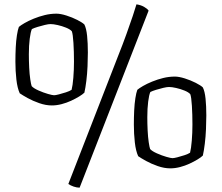

<svg xmlns="http://www.w3.org/2000/svg" viewBox="-20 -772 1021 885"><path d="M219 -286Q191 -286 161 -296.5Q131 -307 107.5 -320Q84 -333 71 -342Q60 -366 55.5 -405.5Q51 -445 51 -488Q51 -521 52.5 -552.5Q54 -584 58 -609.5Q62 -635 67 -648Q75 -655 93 -665.5Q111 -676 135.5 -686Q160 -696 186.5 -702.5Q213 -709 240 -709Q259 -709 286 -700.5Q313 -692 336.5 -680Q360 -668 369 -659Q378 -641 381.5 -607Q385 -573 385 -530Q385 -502 383.5 -467Q382 -432 378 -399.5Q374 -367 369 -345Q361 -337 344.5 -327Q328 -317 307.5 -307.5Q287 -298 264 -292Q241 -286 219 -286ZM229 -333Q236 -333 251.5 -337Q267 -341 284 -346.5Q301 -352 310 -358Q315 -377 318 -413.5Q321 -450 321 -488Q321 -534 318.5 -574.5Q316 -615 311 -628Q303 -637 284.5 -644.5Q266 -652 246 -656.5Q226 -661 213 -661Q203 -661 186.5 -657Q170 -653 153.5 -648Q137 -643 127 -638Q121 -625 117 -593.5Q113 -562 113 -522Q113 -492 114.5 -461Q116 -430 119.5 -406.5Q123 -383 126 -375Q135 -365 157.5 -355Q180 -345 201 -339Q222 -333 229 -333ZM347 93Q334 93 319.5 88Q305 83 295 76L524 -513Q546 -568 563 -615.5Q580 -663 592 -698.5Q604 -734 609 -752Q629 -749 644 -740.5Q659 -732 665 -723ZM765 4Q737 4 707 -6.5Q677 -17 653.5 -30Q630 -43 617 -52Q606 -76 601.5 -115.5Q597 -155 597 -198Q597 -231 598.5 -262.5Q600 -294 604 -319.5Q608 -345 613 -358Q621 -365 639 -375.5Q657 -386 681.5 -396Q706 -406 732.5 -412.5Q759 -419 786 -419Q805 -419 832 -410.5Q859 -402 882.5 -390Q906 -378 915 -369Q924 -351 927.5 -317Q931 -283 931 -240Q931 -212 929.5 -177Q928 -142 924 -109.5Q920 -77 915 -55Q907 -47 890.5 -37Q874 -27 853.5 -17.5Q833 -8 810 -2Q787 4 765 4ZM775 -43Q782 -43 797.5 -47Q813 -51 830 -56.5Q847 -62 856 -68Q861 -87 864 -123.5Q867 -160 867 -198Q867 -244 864.5 -284.5Q862 -325 857 -338Q849 -347 830.5 -354.5Q812 -362 792 -366.5Q772 -371 759 -371Q749 -371 732.5 -367Q716 -363 699.5 -358Q683 -353 673 -348Q667 -335 663 -303.5Q659 -272 659 -232Q659 -202 660.5 -171Q662 -140 665.5 -116.5Q669 -93 672 -85Q681 -75 703.5 -65Q726 -55 747 -49Q768 -43 775 -43Z"/></svg>

Font: Texturina 12pt ExtraLight
Style: Regular
Weight: 250
Designer: Guillermo Torres Carreño
Foundry: Omnibus-Type
Version: Version 1.002